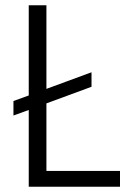

<svg xmlns="http://www.w3.org/2000/svg" viewBox="-20 -708 498 728"><path d="M156 -60H435V0H89V-291L31 -270V-325L89 -346V-688H156V-371L327 -434V-379L156 -316Z"/></svg>

Font: Saira Semi Condensed Light
Style: Regular
Weight: 300
Width: 4
Designer: Hector Gatti with collaboration of the Omnibus-Type team
Foundry: Omnibus-Type
Version: Version 1.001; ttfautohint (v1.8)